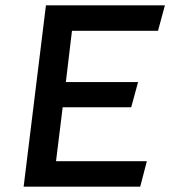

<svg xmlns="http://www.w3.org/2000/svg" viewBox="-20 -713 641 723"><path d="M228 -404 251 -597H575L601 -693H153L69 -10H508L533 -106H191L216 -309H474L500 -404Z"/></svg>

Font: Bluebird
Style: LiExtObl
Weight: 300
Designer: Jasper
Foundry: Cannot Into Space Fonts
Version: Version 0.98